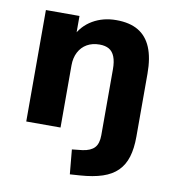

<svg xmlns="http://www.w3.org/2000/svg" viewBox="-79 -571 753 833"><g transform="rotate(10 297.5 -154.0)"><path d="M284 193 274 85 320 80Q356 75 372.5 57Q389 39 389 2V-288Q389 -322 380.5 -343.5Q372 -365 355.5 -374.5Q339 -384 314 -384Q282 -384 258.5 -370.5Q235 -357 222 -332Q209 -307 209 -274V0H58V-491H206V-399H195Q218 -448 263.5 -474.5Q309 -501 367 -501Q426 -501 464 -478.5Q502 -456 521 -410.5Q540 -365 540 -295V-18Q540 34 528.5 71.5Q517 109 492 134Q467 159 426.5 172.5Q386 186 328 190Z"/></g></svg>

Font: Nunito Sans 12pt ExtraLight 12pt ExtraBold
Style: Regular
Weight: 800
Version: Version 3.101;gftools[0.9.27]